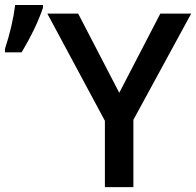

<svg xmlns="http://www.w3.org/2000/svg" viewBox="-60 -770 807 790"><path d="M488.8 0H371.6V-272.9L134.8 -713.9H261.7L430.7 -388.2L599.6 -713.9H726.6L488.8 -276.9ZM116.7 -749.5V-737.8Q88.4 -653.8 28.8 -554.7H-39.6V-568.8Q-7.8 -666 2.4 -749.5Z"/></svg>

Font: OpenSans-Semibold
Style: Regular
Weight: 600
Foundry: Ascender Corporation
Version: Version 1.10